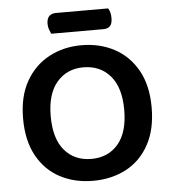

<svg xmlns="http://www.w3.org/2000/svg" viewBox="-55 -834 806 900"><g transform="rotate(-5 348.0 -384.5)"><path d="M650 -304Q650 -200 610.5 -128.5Q571 -57 502.5 -21Q434 15 347 15Q261 15 192.5 -21Q124 -57 84.5 -128.5Q45 -200 45 -304Q45 -408 85.5 -479Q126 -550 194.5 -586.5Q263 -623 347 -623Q433 -623 501.5 -586.5Q570 -550 610 -479Q650 -408 650 -304ZM521 -304Q521 -409 473.5 -464Q426 -519 347 -519Q270 -519 222.5 -464Q175 -409 175 -304Q175 -198 222 -143Q269 -88 348 -88Q427 -88 474 -143Q521 -198 521 -304ZM457 -689H211Q207 -698 202.5 -710Q198 -722 198 -736Q198 -762 210 -773Q222 -784 241 -784H487Q493 -776 496 -763.5Q499 -751 499 -738Q499 -711 488 -700Q477 -689 457 -689Z"/></g></svg>

Font: Baloo Bhaijaan 2 SemiBold
Style: Regular
Weight: 600
Designer: Sanskriti Dholi, Noopur Datye and Ek Type
Foundry: Ek Type
Version: Version 1.700